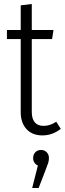

<svg xmlns="http://www.w3.org/2000/svg" viewBox="-20 -675 328 973"><path d="M288.1 -22Q245.6 11.2 194.8 11.2Q143.6 11.2 114.3 -20.8Q85 -52.7 85 -106.9V-477.1H15.1V-522.9H85V-647.9L141.1 -654.8V-522.9H251L244.1 -477.1H141.1V-106.9Q141.1 -73.7 156 -55.4Q170.9 -37.1 201.2 -37.1Q233.4 -37.1 265.1 -58.1ZM188 85Q205.6 85 216.8 96.7Q228 108.4 228 126Q228 138.2 224.4 150.1Q220.7 162.1 209 191.9L175.8 277.8H143.1L171.9 164.1Q147.9 151.9 147.9 126Q147.9 108.4 158.9 96.7Q169.9 85 188 85Z"/></svg>

Font: Fira Sans Compressed Light
Style: Regular
Weight: 300
Width: 1
Designer: Carrois Corporate & Edenspiekermann AG
Foundry: Carrois Corporate GbR & Edenspiekermann AG
Version: Version 4.203;PS 004.203;hotconv 1.0.88;makeotf.lib2.5.64775